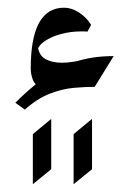

<svg xmlns="http://www.w3.org/2000/svg" viewBox="-20 -281 324 494"><path d="M87.4 -52.7Q70.3 -61.5 64.7 -75.4Q59.1 -89.4 59.1 -105.5Q59.1 -261.2 145 -261.2Q163.6 -261.2 182.6 -249.3Q201.7 -237.3 214.4 -217.3L205.1 -199.7Q201.2 -200.2 196.8 -200.2Q192.4 -200.2 188.5 -200.2Q162.6 -200.2 137.5 -193.6Q112.3 -187 94.7 -174.8Q77.1 -162.6 74.7 -146.5L77.1 -162.6Q80.1 -138.2 97.2 -128.9Q114.3 -119.6 138.7 -119.6Q151.4 -119.6 165.3 -121.6Q179.2 -123.5 193.4 -127ZM272.5 -136.7 223.6 -57.6Q198.7 -57.6 169.2 -54.9Q139.6 -52.2 107.7 -39.8Q75.7 -27.3 43.9 1L19.5 -16.6Q51.8 -49.3 87.9 -76.7Q124 -104 168.9 -120.4Q213.9 -136.7 272.5 -136.7ZM216.8 154.3 169.4 192.9V64L216.8 24.9ZM111.8 154.3 64.5 192.9V64L111.8 24.9Z"/></svg>

Font: Lateef ExtraBold
Style: Regular
Weight: 800
Designer: SIL International
Foundry: SIL International
Version: Version 4.200